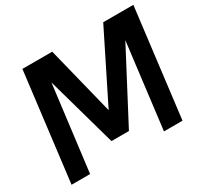

<svg xmlns="http://www.w3.org/2000/svg" viewBox="-147 -888 1124 1076"><g transform="rotate(-30 415.5 -350.0)"><path d="M27 0 113 -700H306L416 -258L636 -700H831L745 0H625L693 -551L456 -100H343L216 -553L147 0Z"/></g></svg>

Font: Kulim Park
Style: Bold Italic
Weight: 700
Italic angle: -8°
Designer: Noponies / Dale Sattler
Foundry: Noponies
Version: Version 1.000; ttfautohint (v1.8.3)